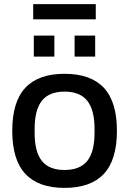

<svg xmlns="http://www.w3.org/2000/svg" viewBox="-20 -894 623 926"><path d="M140.1 -800.8V-874H441.9V-800.8ZM143.1 -621.1V-722.2H242.2V-621.1ZM339.8 -621.1V-722.2H439V-621.1ZM291 12.2Q165.5 12.2 102.3 -55.4Q39.1 -123 39.1 -263.2Q39.1 -403.3 102.3 -470.7Q165.5 -538.1 291 -538.1Q417.5 -538.1 480.7 -470.7Q543.9 -403.3 543.9 -263.2Q543.9 -122.6 480.7 -55.2Q417.5 12.2 291 12.2ZM291 -74.2Q365.7 -74.2 400.9 -117.9Q436 -161.6 436 -253.9V-272Q436 -363.8 400.9 -408Q365.7 -452.1 291 -452.1Q216.8 -452.1 181.9 -408Q147 -363.8 147 -272V-253.9Q147 -161.6 181.9 -117.9Q216.8 -74.2 291 -74.2Z"/></svg>

Font: Archivo Medium
Style: Regular
Weight: 500
Designer: Hector Gatti
Foundry: Omnibus-Type
Version: Version 2.001